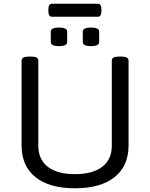

<svg xmlns="http://www.w3.org/2000/svg" viewBox="-20 -1006 806 1032"><path d="M383 6Q245 6 170.5 -54Q96 -114 96 -224V-680Q96 -691 105.5 -696.5Q115 -702 137 -702H145Q168 -702 177 -696.5Q186 -691 186 -680V-223Q186 -149 237 -109.5Q288 -70 383 -70Q478 -70 529.5 -109.5Q581 -149 581 -223V-680Q581 -691 590 -696.5Q599 -702 622 -702H630Q652 -702 661.5 -696.5Q671 -691 671 -680V-224Q671 -114 596 -54Q521 6 383 6ZM469 -758Q425 -758 425 -780V-836Q425 -858 469 -858Q513 -858 513 -836V-780Q513 -758 469 -758ZM297 -758Q253 -758 253 -780V-836Q253 -858 297 -858Q341 -858 341 -836V-780Q341 -758 297 -758ZM259 -916Q240 -916 240 -946V-956Q240 -986 259 -986H506Q525 -986 525 -956V-946Q525 -916 506 -916Z"/></svg>

Font: Asap Semi Expanded
Style: Regular
Weight: 400
Width: 6
Designer: Pablo Cosgaya
Foundry: Omnibus-Type
Version: Version 3.001; ttfautohint (v1.8.4.7-5d5b)